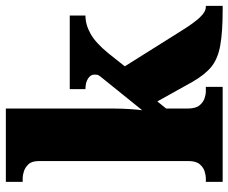

<svg xmlns="http://www.w3.org/2000/svg" viewBox="-84 -716 800 673"><g transform="rotate(-90 316.5 -380.0)"><path d="M15 0V-59H29Q37 -59 51 -63Q65 -67 76.5 -80Q88 -93 88 -120V-644Q88 -669 76.5 -681Q65 -693 51 -697Q37 -701 29 -701H15V-760H272V-379Q272 -353 270 -324Q268 -295 266 -282L383 -427Q390 -435 390.5 -441Q391 -447 391 -450Q391 -463 377 -472Q363 -481 340 -481V-536H598V-481Q566 -481 534 -463Q502 -445 466 -401L420 -343L545 -144Q571 -102 591 -80.5Q611 -59 628 -59H632V0H619Q540 0 493 -8.5Q446 -17 418 -40Q390 -63 365 -107L297 -229L272 -198V-124Q272 -95 283 -81.5Q294 -68 308 -63.5Q322 -59 330 -59H348V0Z"/></g></svg>

Font: Noto Serif SemiCondensed Black
Style: Regular
Weight: 900
Width: 4
Designer: Monotype Design Team
Foundry: Monotype Imaging Inc.
Version: Version 2.014; ttfautohint (v1.8.4.7-5d5b)